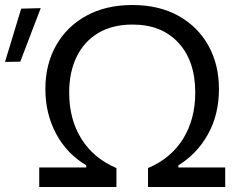

<svg xmlns="http://www.w3.org/2000/svg" viewBox="-91 -746 954 766"><path d="M65.5 0V-78H253V-86.5Q175 -133 132.5 -213Q90 -293 90 -391Q90 -489 132.8 -564.8Q175.5 -640.5 253.5 -683.2Q331.5 -726 437 -726Q544 -726 621.5 -682.5Q699 -639 740.8 -563.5Q782.5 -488 782.5 -391Q782.5 -288.5 738.5 -210Q694.5 -131.5 620.5 -86.5V-78H807.5V0H499.5V-75.5Q591.5 -114.5 639.8 -192.8Q688 -271 688 -376.5Q688 -502.5 621 -575.2Q554 -648 438 -648Q357 -648 300.5 -614Q244 -580 214.5 -519Q185 -458 185 -376.5Q185 -270.5 233.5 -192.5Q282 -114.5 373.5 -75.5V0ZM-71 -499Q-54.5 -552.5 -38.5 -606Q-22.5 -659 -6.5 -711.5L71.5 -713.5Q51 -659.5 30.5 -606.5Q10 -553 -10 -500Z"/></svg>

Font: Heraclito
Style: Regular
Weight: 400
Designer: Kostas Bartsokas (font) & Cristiano Sobral (main changes)
Foundry: Kostas Bartsokas (font) & Cristiano Sobral (main changes)
Version: Version 1.00;July 8, 2020;FontCreator 13.0.0.2655 64-bit